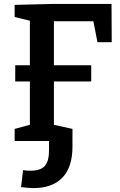

<svg xmlns="http://www.w3.org/2000/svg" viewBox="-20 -722 616 983"><path d="M447 -388V-305H256V-83L351 -62V29Q351 134 299.5 187.5Q248 241 151 241Q137 241 121 239.5Q105 238 88 236L98 149Q108 151 117.5 151.5Q127 152 137 152Q187 152 209 128Q231 104 231 47V0H55V-62L133 -83V-305H58V-388H133V-616L55 -635V-697L253 -702H551L552 -506H479L458 -613H256V-388Z"/></svg>

Font: Bitter SemiBold
Style: Regular
Weight: 600
Designer: Sol Matas, and Bitter project Authors
Foundry: Sol Matas
Version: Version 2.001